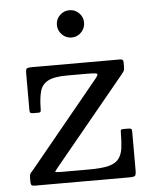

<svg xmlns="http://www.w3.org/2000/svg" viewBox="-54 -799 662 844"><g transform="rotate(-5 277.5 -377.5)"><path d="M248.5 -470H338.5Q370 -470 378.8 -467Q387.5 -464 373 -446.5L66.5 -73Q60 -65 53.8 -58.5Q47.5 -52 47.5 -36.5V-18Q47.5 -7.5 51 -3.8Q54.5 0 65.5 0H484.5Q504 0 508.2 -5Q512.5 -10 512.5 -30V-200Q512.5 -209.5 509 -211.8Q505.5 -214 495.5 -214H477Q469.5 -214 466 -212.8Q462.5 -211.5 462.5 -204Q462.5 -160.5 458.5 -131Q454.5 -101.5 440.2 -83.5Q426 -65.5 395.5 -57.8Q365 -50 311.5 -50H186.5Q159 -50 160.2 -53.5Q161.5 -57 173 -71L487 -452.5Q493.5 -460.5 497.5 -466.5Q501.5 -472.5 501.5 -488V-504.5Q501.5 -514.5 497.8 -517.2Q494 -520 484.5 -520H97.5Q80 -520 75.2 -516.2Q70.5 -512.5 70.5 -495V-333.5Q70.5 -323 74 -320.5Q77.5 -318 88.5 -318H108Q118 -318 119.2 -322.5Q120.5 -327 120.5 -335.5Q121 -380.5 128.8 -410.2Q136.5 -440 163.5 -455Q190.5 -470 248.5 -470ZM283.5 -634.5Q308.5 -634.5 326 -652.5Q343.5 -670.5 343.5 -695Q343.5 -720 326 -737.5Q308.5 -755 283.5 -755Q259 -755 241.2 -737.5Q223.5 -720 223.5 -695Q223.5 -670.5 241.2 -652.5Q259 -634.5 283.5 -634.5Z"/></g></svg>

Font: Besley
Style: Regular
Weight: 400
Designer: Owen Earl
Foundry: indestructible type*
Version: Version 4.000